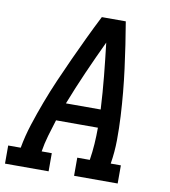

<svg xmlns="http://www.w3.org/2000/svg" viewBox="-91 -805 774 876"><g transform="rotate(10 295.5 -367.5)"><path d="M-9 0V-84H49Q59 -140 77 -195.5Q95 -251 115.5 -305.5Q136 -360 159.5 -414Q183 -468 207.5 -521.5Q232 -575 257.5 -628.5Q283 -682 310 -735H421Q430 -682 438 -628.5Q446 -575 453 -521.5Q460 -468 465 -414Q470 -360 473 -305Q476 -250 475.5 -194.5Q475 -139 466 -84H513V0H311V-84H369Q375 -122 377.5 -159.5Q380 -197 380 -235H186Q174 -197 163 -159.5Q152 -122 146 -84H193V0ZM217 -319H378Q374 -396 366.5 -472Q359 -548 350 -624Q314 -548 280.5 -472Q247 -396 217 -319Z"/></g></svg>

Font: Iosevka Curly Slab MdEx
Style: Italic
Weight: 500
Width: 7
Italic angle: -9°
Monospace: yes
Designer: Belleve Invis
Foundry: Belleve Invis
Version: Version 11.0.0; ttfautohint (v1.8.3)